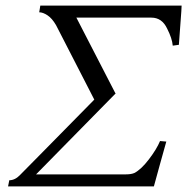

<svg xmlns="http://www.w3.org/2000/svg" viewBox="-20 -666 669 686"><path d="M628.9 -646Q628.9 -642.6 628.4 -636Q627.9 -629.4 627.9 -626L619.1 -505.9Q615.7 -505.4 608.2 -504.4Q600.6 -503.4 597.2 -502.9Q595.2 -528.3 577.1 -564Q558.6 -603 521 -603H499H252.9L393.1 -331.1L391.1 -330.1L108.9 -43H430.2Q448.7 -43 460 -47.9Q484.4 -60.5 512 -96.7Q539.6 -132.8 551.8 -162.1Q555.2 -161.6 563 -161.1Q570.8 -160.6 574.2 -160.2Q566.4 -133.3 551.8 -80.1Q537.1 -26.9 529.8 0H394H122.1H8.8Q9.3 -3.4 11 -11Q12.7 -18.6 13.2 -22Q33.7 -22 51.8 -41Q64.5 -53.7 90.6 -80.3Q116.7 -106.9 129.9 -120.1L316.9 -310.1L180.2 -576.2Q166 -600.6 149.7 -611.3Q133.3 -622.1 120.1 -622.1Q120.6 -626 122.1 -634Q123.5 -642.1 124 -646H262.2Z"/></svg>

Font: Common Serif
Style: Italic
Weight: 400
Italic angle: -12°
Designer: Philipp H. Poll, Khaled Hosny
Foundry: Stefan Peev, Context Ltd.
Version: Version 1.026